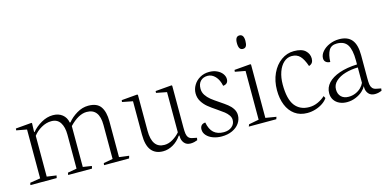

<svg xmlns="http://www.w3.org/2000/svg" viewBox="-65 -974 2686 1336"><g transform="rotate(-15 1278.5 -306.5)"><path d="M217.8 -18.1 149.4 -27.8V-321.8Q171.9 -351.6 207.3 -371.8Q242.7 -392.1 279.8 -392.1Q322.3 -392.1 343.3 -359.9Q364.3 -327.6 364.3 -272.9V-27.8L299.3 -16.1L296.4 0H468.3L472.2 -18.1L409.2 -27.8V-322.3Q474.6 -390.6 533.7 -390.6Q624 -390.6 624 -272.9V-27.8L557.6 -16.1L555.2 -1.5H735.8L741.2 -19.5L670.4 -28.8V-286.1Q670.4 -355 644.5 -392.3Q618.7 -429.7 555.2 -429.7Q512.7 -429.7 472.7 -405.8Q432.6 -381.8 406.7 -349.6H401.9Q395 -387.2 368.2 -408.4Q341.3 -429.7 300.8 -429.7Q257.8 -429.7 216.3 -405.8Q174.8 -381.8 148.4 -349.6H145L147 -412.6L144 -416.5L28.8 -406.7L27.8 -393.6L102.1 -379.9V-27.8L27.8 -16.1L24.4 0H213.9Z M865.2 -138.2Q865.2 -61 894.3 -24.7Q923.3 11.7 979 11.7Q1015.6 11.7 1050.5 -8.3Q1085.4 -28.3 1110.4 -64.9H1115.7V-57.1Q1115.7 -29.8 1131.8 -10.5Q1147.9 8.8 1176.8 8.8Q1190.9 8.8 1204.3 5.6Q1217.8 2.4 1226.6 -1.5L1229.5 -18.1L1199.2 -24.4Q1179.7 -27.8 1170.7 -39.1Q1161.6 -50.3 1159.2 -66.9Q1156.7 -83.5 1156.7 -112.3V-412.1L1153.3 -416.5L1035.6 -406.7L1034.7 -393.6L1110.4 -378.9V-89.4Q1090.3 -65.4 1060.1 -47.1Q1029.8 -28.8 999 -28.8Q909.7 -28.8 909.7 -154.8V-412.1L905.8 -416.5L791.5 -406.7L789.6 -393.6L865.2 -378.9Z M1545.4 -97.2Q1545.4 -122.1 1531.7 -143.1Q1518.1 -164.1 1497.8 -179.9Q1477.5 -195.8 1443.8 -218.3Q1409.2 -241.2 1389.2 -257.3Q1369.1 -273.4 1355.2 -294.4Q1341.3 -315.4 1341.3 -340.8Q1341.3 -377 1360.6 -396.2Q1379.9 -415.5 1411.6 -415.5Q1441.9 -415.5 1466.1 -390.1Q1490.2 -364.7 1499 -320.3Q1536.1 -323.7 1536.1 -359.4Q1536.1 -379.4 1522.5 -397.9Q1508.8 -416.5 1484.4 -427.7Q1460 -439 1428.7 -439Q1391.6 -439 1362.3 -422.1Q1333 -405.3 1316.4 -377.4Q1299.8 -349.6 1299.8 -318.4Q1299.8 -286.1 1315.9 -260Q1332 -233.9 1355.2 -214.8Q1378.4 -195.8 1415 -171.4Q1445.3 -150.9 1462.2 -137.7Q1479 -124.5 1490.2 -108.4Q1501.5 -92.3 1501.5 -74.2Q1501.5 -44.9 1479 -26.1Q1456.5 -7.3 1420.4 -7.3Q1375.5 -7.3 1348.6 -31.2Q1321.8 -55.2 1312.5 -106Q1293 -104.5 1283.7 -93.8Q1274.4 -83 1274.4 -65.4Q1274.4 -41.5 1291.5 -22.5Q1308.6 -3.4 1337.2 7.1Q1365.7 17.6 1399.4 17.6Q1442.9 17.6 1476.1 2.2Q1509.3 -13.2 1527.3 -39.3Q1545.4 -65.4 1545.4 -97.2Z M1729.5 -582.5Q1729.5 -629.9 1698.2 -629.9Q1668 -629.9 1668 -582.5Q1668 -558.1 1675.3 -545.4Q1682.6 -532.7 1698.7 -532.7Q1715.3 -532.7 1722.4 -545.2Q1729.5 -557.6 1729.5 -582.5ZM1795.9 0 1801.3 -16.1 1724.6 -28.8V-412.1L1720.7 -416.5L1604 -406.7L1602.5 -393.6L1676.3 -379.9V-28.8L1604 -15.1L1597.7 0Z M2164.1 -54.2 2155.3 -70.3Q2135.3 -50.8 2104.5 -36.4Q2073.7 -22 2040.5 -22Q1973.6 -22 1937.5 -69.1Q1901.4 -116.2 1901.4 -221.2Q1901.4 -271 1915.5 -311.3Q1929.7 -351.6 1955.1 -374.3Q1980.5 -397 2012.2 -397Q2049.3 -397 2071.8 -373.8Q2094.2 -350.6 2111.8 -298.8Q2128.9 -304.2 2136.2 -315.7Q2143.6 -327.1 2143.6 -344.7Q2143.6 -378.4 2117.9 -402.3Q2092.3 -426.3 2035.6 -426.3Q1985.8 -426.3 1943.8 -396.2Q1901.9 -366.2 1877.2 -313Q1852.5 -259.8 1852.5 -192.9Q1852.5 -133.3 1871.3 -86.4Q1890.1 -39.6 1927.2 -12.7Q1964.4 14.2 2017.1 14.2Q2047.9 14.2 2077.4 4.9Q2106.9 -4.4 2129.6 -20Q2152.3 -35.6 2164.1 -54.2Z M2440.9 -62.5H2443.4V-56.2Q2443.4 -28.8 2459.5 -10Q2475.6 8.8 2504.9 8.8Q2519 8.8 2532.2 5.6Q2545.4 2.4 2554.2 -1.5L2556.6 -18.1L2524.4 -24.4Q2504.4 -27.8 2495.1 -39.6Q2485.8 -51.3 2483.6 -67.4Q2481.4 -83.5 2481.4 -111.8V-277.8Q2481.4 -353 2451.9 -388.9Q2422.4 -424.8 2361.3 -424.8Q2324.2 -424.8 2291.5 -410.6Q2258.8 -396.5 2239 -373.3Q2219.2 -350.1 2219.2 -325.2Q2219.2 -307.1 2231.4 -297.4Q2243.7 -287.6 2261.7 -287.6Q2263.7 -340.8 2280.8 -370.4Q2297.9 -399.9 2338.4 -399.9Q2391.6 -399.9 2414.3 -364.3Q2437 -328.6 2437 -252V-223.1Q2362.8 -220.2 2308.8 -201.4Q2254.9 -182.6 2226.3 -151.4Q2197.8 -120.1 2197.8 -79.1Q2197.8 -50.8 2211.7 -30Q2225.6 -9.3 2249.5 1.7Q2273.4 12.7 2303.2 12.7Q2336.9 12.7 2366.9 0Q2397 -12.7 2416.7 -30.8Q2436.5 -48.8 2440.9 -62.5ZM2437 -90.3Q2429.2 -72.3 2413.1 -56.4Q2397 -40.5 2373.8 -30.5Q2350.6 -20.5 2323.7 -20.5Q2289.6 -20.5 2270 -39.8Q2250.5 -59.1 2250.5 -92.3Q2250.5 -126.5 2277.1 -150.9Q2303.7 -175.3 2346.4 -188Q2389.2 -200.7 2437 -201.2Z"/></g></svg>

Font: Neuton ExtraLight
Style: Regular
Weight: 275
Designer: Brian M Zick
Foundry: Brian M Zick
Version: Version 1.560